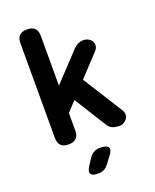

<svg xmlns="http://www.w3.org/2000/svg" viewBox="-175 -839 950 1177"><g transform="rotate(-20 300.0 -250.0)"><path d="M215 -56Q215 -23 198.5 -6.5Q182 10 148.5 10Q115 10 98.5 -6.5Q82 -23 82 -56V-674Q82 -707 98.5 -723.5Q115 -740 148.5 -740Q182 -740 198.5 -723.5Q215 -707 215 -674V-349L386 -531Q401 -546 417 -553Q433 -560 450 -560Q468 -560 482.5 -552Q497 -544 504.5 -531Q512 -518 510.5 -502Q509 -486 494 -470L366 -333L529 -74Q539 -58 538.5 -43Q538 -28 530 -16.5Q522 -5 509 2.5Q496 10 482 10Q456 10 436 2.5Q416 -5 402 -29L274 -234L215 -170ZM250 133Q263 114 280 104.5Q297 95 320 95Q366 95 375 113Q384 131 355 167L324 208Q311 224 295.5 232Q280 240 259 240Q219 240 210 223.5Q201 207 223 174Z"/></g></svg>

Font: Maple Mono
Style: Bold
Weight: 700
Monospace: yes
Designer: subframe7536
Version: Version 7.200